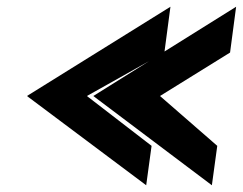

<svg xmlns="http://www.w3.org/2000/svg" viewBox="-20 -567 721 570"><path d="M609 -17 625 -134 455 -282 663 -411 681 -547 257 -282ZM414 -17 430 -134 238 -282 468 -411 486 -547 60 -282Z"/></svg>

Font: Charger
Style: HemiRT
Weight: 900
Designer: Jasper
Foundry: Cannot Into Space Fonts
Version: Version 0.99